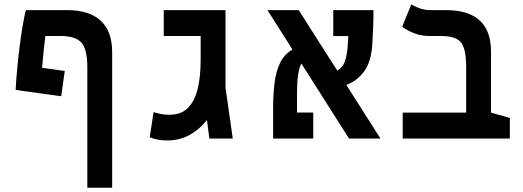

<svg xmlns="http://www.w3.org/2000/svg" viewBox="-20 -632 2384 876"><path d="M378.4 224.6V-325.2Q378.4 -408.2 351.1 -438Q323.7 -467.8 256.8 -467.8H187Q182.6 -435.1 179 -398.4Q175.3 -361.8 171.9 -322.8L275.4 -308.1L259.3 -192.9L51.3 -221.7Q53.7 -268.1 58.6 -320.6Q63.5 -373 70.1 -424.1Q76.7 -475.1 84 -517.6Q91.3 -560.1 98.1 -585.9H285.2Q387.7 -585.9 439.7 -537.4Q491.7 -488.8 491.7 -395V224.6Z M741.7 8.8Q720.7 8.8 701.9 5.6Q683.1 2.4 663.1 -5.9L680.7 -120.6Q695.3 -115.7 712.9 -112.1Q730.5 -108.4 752.9 -108.4Q807.6 -108.4 838.6 -140.9Q869.6 -173.3 882.6 -229.5Q895.5 -285.6 895.5 -356.4V-467.8H727.1V-585.9H1008.8V-232.9L1042 0H935.1L924.3 -84.5Q891.1 -42 845.5 -16.6Q799.8 8.8 741.7 8.8Z M1572.3 0 1355 -342.3Q1335 -305.2 1335 -205.6V-118.7H1409.2V0H1226.1V-139.2Q1226.1 -199.2 1232.4 -252Q1238.8 -304.7 1257.6 -344.5Q1276.4 -384.3 1314.5 -405.8L1200.2 -585.9H1342.8L1518.6 -310.1Q1542.5 -322.8 1553 -350.6Q1563.5 -378.4 1566.4 -424.3Q1566.9 -434.6 1567.6 -445.6Q1568.4 -456.5 1569.3 -467.3H1500.5V-585.9H1684.1Q1684.1 -547.4 1682.4 -504.4Q1680.7 -461.4 1678.7 -430.7Q1673.8 -349.6 1641.1 -305.9Q1608.4 -262.2 1560.1 -244.6L1715.8 0Z M2306.2 -93.8V0H1817.4V-118.2H2106.9V-325.2Q2106.9 -380.9 2096.9 -411.9Q2086.9 -442.9 2061.8 -455.3Q2036.6 -467.8 1991.7 -467.8H1940.4Q1901.4 -467.8 1869.4 -480.5Q1837.4 -493.2 1814.9 -509.8L1856.4 -611.8Q1867.7 -604.5 1891.8 -595.2Q1916 -585.9 1941.4 -585.9H2014.2Q2220.2 -585.9 2220.2 -396.5V-118.2Z"/></svg>

Font: Cascadia Mono PL SemiBold
Style: Regular
Weight: 600
Monospace: yes
Designer: Aaron Bell
Foundry: Saja Typeworks
Version: Version 2404.023; ttfautohint (v1.8.4)